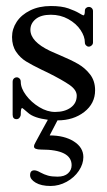

<svg xmlns="http://www.w3.org/2000/svg" viewBox="-20 -400 356 638"><path d="M171 0Q167 8 145 50Q194 50 225.5 70Q257 90 257 122Q257 145 242 167.5Q227 190 201.5 204Q176 218 148 218Q117 218 98.5 207Q80 196 80 182Q80 166 94 166Q102 166 114 173Q127 180 139.5 183.5Q152 187 171 187Q194 187 206 176Q218 165 218 149Q218 97 117 97Q93 97 93 87Q93 81 98 73L118 36L139 -2Q93 -8 74 -24.5Q55 -41 54 -41Q51 -41 50 -35.5Q49 -30 49 -20Q49 -14 45 -9Q41 -4 35 -4Q22 -4 22 -19V-79V-128Q22 -135 26 -139Q30 -143 36 -143Q41 -143 45 -139Q49 -135 49 -128Q49 -107 66.5 -83.5Q84 -60 110.5 -44Q137 -28 163 -28Q195 -28 215 -42.5Q235 -57 235 -82Q235 -101 211.5 -117.5Q188 -134 138 -159L119 -168Q86 -184 66.5 -196Q47 -208 33.5 -228Q20 -248 20 -277Q20 -304 35.5 -327.5Q51 -351 80.5 -365.5Q110 -380 149 -380Q185 -380 207.5 -372Q230 -364 242.5 -356.5Q255 -349 257 -349Q262 -349 262 -364Q262 -370 266 -373.5Q270 -377 275 -377Q281 -377 285 -373Q289 -369 289 -363V-308V-259Q289 -253 284.5 -249Q280 -245 275 -245Q270 -245 266 -249Q262 -253 262 -259Q262 -279 247.5 -300.5Q233 -322 207 -336.5Q181 -351 149 -351Q116 -351 98.5 -336.5Q81 -322 81 -301Q81 -262 146 -231Q155 -227 163 -223.5Q171 -220 178 -217Q216 -201 239.5 -187.5Q263 -174 279.5 -152.5Q296 -131 296 -100Q296 -56 260 -28Q224 0 171 0Z"/></svg>

Font: Hina Mincho
Style: Regular
Weight: 400
Designer: satsuyako
Foundry: satsuyako
Version: Version 1.100